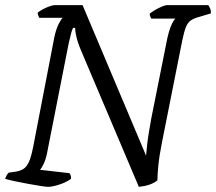

<svg xmlns="http://www.w3.org/2000/svg" viewBox="-29 -724 837 744"><path d="M158 0Q149 0 127 -3.5Q105 -7 78 -12Q51 -17 27.5 -22Q4 -27 -9 -31Q-7 -38 -3 -45Q1 -52 5 -55L33 -59Q50 -62 62 -69.5Q74 -77 83 -96.5Q92 -116 100 -157L181 -577Q188 -611 198 -630.5Q208 -650 214 -655H123Q122 -658 119.5 -663.5Q117 -669 117 -675Q124 -681 137 -688Q150 -695 163 -699.5Q176 -704 182 -704H291L537 -121Q539 -144 541.5 -166Q544 -188 548 -212Q552 -236 557 -264L619 -574Q626 -606 635 -626.5Q644 -647 651 -652H557Q556 -654 553.5 -659.5Q551 -665 551 -671Q558 -677 571.5 -685Q585 -693 598.5 -698.5Q612 -704 616 -704H778Q781 -700 785 -691.5Q789 -683 788 -672L741 -658Q722 -653 710 -644.5Q698 -636 691 -618Q684 -600 677 -566L599 -174Q588 -119 584.5 -82Q581 -45 581 -25Q571 -17 558 -11.5Q545 -6 532 -3.5Q519 -1 509 0L289 -519Q273 -556 267.5 -579.5Q262 -603 262 -616H254Q252 -611 249.5 -604.5Q247 -598 244.5 -586.5Q242 -575 237 -555L153 -129Q148 -105 140 -88.5Q132 -72 126 -66L240 -53Q243 -50 245 -43.5Q247 -37 246 -31Q227 -17 200 -8.5Q173 0 158 0Z"/></svg>

Font: Texturina Medium 12pt Light
Style: Italic
Weight: 300
Italic angle: -11°
Version: Version 1.002